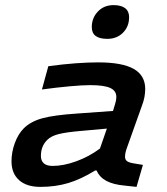

<svg xmlns="http://www.w3.org/2000/svg" viewBox="-20 -724 654 751"><path d="M535 -310 478 -150Q473 -137 471 -127.5Q469 -118 469 -111Q469 -100 476.5 -94Q484 -88 503 -85L539 -79L514 7L468 2Q423 -2 396 -16.5Q369 -31 358 -57H352Q297 -23 247 -8Q197 7 138 7Q84 7 54.5 -19.5Q25 -46 25 -93Q25 -129 38 -164.5Q51 -200 73 -222Q100 -249 146 -261.5Q192 -274 283 -280L422 -290Q432 -322 433.5 -330Q435 -338 435 -345Q435 -369 411 -380Q387 -391 333 -391Q303 -391 253 -386.5Q203 -382 144 -374L169 -465Q228 -473 276 -476.5Q324 -480 364 -480Q458 -480 503 -454.5Q548 -429 548 -376Q548 -361 545 -344.5Q542 -328 535 -310ZM140 -114Q140 -95 151.5 -85Q163 -75 186 -75Q228 -75 278 -93Q328 -111 371 -143L398 -221L298 -212Q239 -207 209.5 -199.5Q180 -192 165 -177Q152 -164 146 -148.5Q140 -133 140 -114ZM485 -657Q485 -620 461 -596Q437 -572 400 -572Q369 -572 354 -583.5Q339 -595 339 -618Q339 -654 363 -679Q387 -704 424 -704Q454 -704 469.5 -692Q485 -680 485 -657Z"/></svg>

Font: Intel One Mono Medium
Style: Italic
Weight: 500
Italic angle: -16°
Monospace: yes
Designer: Fred Shallcrass
Foundry: Frere-Jones Type LLC
Version: Version 1.400;hotconv 1.1.0;makeotfexe 2.6.0;FJTRelease1.4